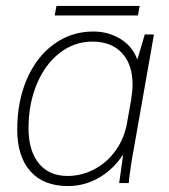

<svg xmlns="http://www.w3.org/2000/svg" viewBox="-20 -616 570 646"><path d="M38 -180Q38 -275 70.5 -350Q103 -425 161.5 -467.5Q220 -510 294 -510Q344 -510 384.5 -485.5Q425 -461 441 -418H443L467 -500H498L431 -120Q419 -57 413 0H381Q389 -60 394 -93H392Q360 -45 312 -17.5Q264 10 209 10Q126 10 82 -40Q38 -90 38 -180ZM407 -200 421 -279Q426 -309 426 -331Q426 -399 390.5 -437.5Q355 -476 291 -476Q230 -476 181 -438Q132 -400 104 -333.5Q76 -267 76 -185Q76 -109 110.5 -66.5Q145 -24 207 -24Q255 -24 297.5 -46.5Q340 -69 369 -109.5Q398 -150 407 -200ZM170 -596H450L444 -564H164Z"/></svg>

Font: Sarabun Thin
Style: Italic
Weight: 250
Italic angle: -10°
Designer: Suppakit Chalermlarp | Katatrad Co.,Ltd.
Foundry: Cadson Demak Co.,Ltd.
Version: Version 1.000; ttfautohint (v1.6)